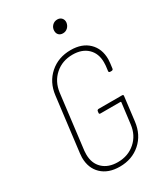

<svg xmlns="http://www.w3.org/2000/svg" viewBox="-219 -992 951 1094"><g transform="rotate(-30 256.0 -444.5)"><path d="M74 -145Q74 -154 76 -172L120 -528Q130 -609 186 -658.5Q242 -708 324 -708Q398 -708 441 -666.5Q484 -625 484 -556Q484 -547 482 -529L478 -498Q478 -494 475 -491Q472 -488 467 -488H458Q453 -488 450.5 -491Q448 -494 449 -498L453 -530Q454 -538 454 -553Q454 -611 418 -645.5Q382 -680 320 -680Q252 -680 205 -638.5Q158 -597 149 -529L105 -171Q104 -163 104 -148Q104 -89 140.5 -54.5Q177 -20 239 -20Q307 -20 354 -61.5Q401 -103 409 -170L426 -306Q426 -310 422 -310H291Q281 -310 283 -320L284 -328Q284 -332 287 -335Q290 -338 295 -338H449Q459 -338 457 -328L438 -172Q428 -90 372.5 -41Q317 8 236 8Q161 8 117.5 -33.5Q74 -75 74 -145ZM298 -849Q298 -869 311.5 -883Q325 -897 345 -897Q363 -897 373.5 -885Q384 -873 382 -855Q379 -836 366 -824Q353 -812 335 -812Q318 -812 308 -822Q298 -832 298 -849Z"/></g></svg>

Font: Barlow Semi Condensed Thin
Style: Italic
Weight: 250
Width: 4
Italic angle: -7°
Designer: Jeremy Tribby
Foundry: Tribby Type
Version: Version 1.408